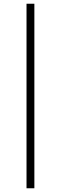

<svg xmlns="http://www.w3.org/2000/svg" viewBox="-20 -768 326 1028"><path d="M122 240V-748H164V240Z"/></svg>

Font: Source Serif 4 Light
Style: Regular
Weight: 300
Designer: Frank Grießhammer
Foundry: Adobe Systems Incorporated
Version: Version 4.004;hotconv 1.0.116;makeotfexe 2.5.65601